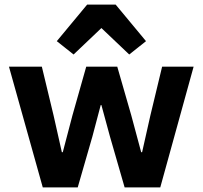

<svg xmlns="http://www.w3.org/2000/svg" viewBox="-20 -815 881 835"><path d="M166 0 19 -525H162L213 -313L249 -153H253L295 -313L355 -525H490L551 -313L594 -153H598L634 -313L685 -525H822L677 0H522L458 -222L421 -358H418L382 -222L318 0ZM359 -795H483L615 -636L542 -578L421 -693L300 -578L227 -636Z"/></svg>

Font: IBM Plex Sans
Style: Bold
Weight: 700
Designer: Mike Abbink, Paul van der Laan, Pieter van Rosmalen
Foundry: Bold Monday
Version: Version 3.201